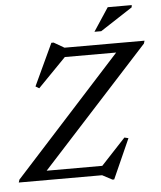

<svg xmlns="http://www.w3.org/2000/svg" viewBox="-72 -909 826 987"><g transform="rotate(-5 341.0 -415.5)"><path d="M694.5 -670 690 -655.5 135 -48H422L548 -183L568.5 -178L477 27H468L417 0H-13L-8.5 -14.5L544 -622H279L134 -473.5L115.5 -484.5L216.5 -701H228L281.5 -670ZM442 -738 521 -858H645L643.5 -846.5L477 -738Z"/></g></svg>

Font: Newsreader Text Medium
Style: Italic
Weight: 500
Italic angle: -17°
Designer: Hugues Gentile
Foundry: Production Type
Version: Version 1.001